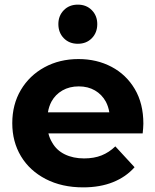

<svg xmlns="http://www.w3.org/2000/svg" viewBox="-20 -801 671 829"><path d="M339 8Q247 8 177.5 -28Q108 -64 70.5 -126.5Q33 -189 33 -269Q33 -350 70 -412.5Q107 -475 172 -510.5Q237 -546 319 -546Q398 -546 461.5 -512.5Q525 -479 562 -416.5Q599 -354 599 -267Q599 -258 598 -246.5Q597 -235 596 -225H189Q194 -204 205 -186Q224 -152 260 -134.5Q296 -117 343 -117Q386 -117 418.5 -130Q451 -143 478 -169L561 -79Q524 -37 468 -14.5Q412 8 339 8ZM452 -316Q448 -341 437 -362Q420 -393 390 -410.5Q360 -428 320 -428Q280 -428 249.5 -410.5Q219 -393 202 -362Q191 -341 187 -316ZM316 -612Q279 -612 255.5 -636Q232 -660 232 -697Q232 -733 255.5 -757Q279 -781 316 -781Q353 -781 376.5 -757Q400 -733 400 -697Q400 -660 376.5 -636Q353 -612 316 -612Z"/></svg>

Font: Montserrat Z
Style: Bold
Weight: 700
Designer: Julieta Ulanovsky
Foundry: Julieta Ulanovsky
Version: Version 8.000